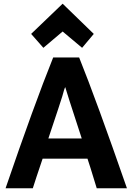

<svg xmlns="http://www.w3.org/2000/svg" viewBox="-20 -1008 726 1036"><path d="M665 8H502Q460 -130 452 -152H210Q170 -34 157 8H10Q164 -442 267 -698H407Q500 -467 665 8ZM421 -261 355 -464Q348 -484 341 -509Q334 -534 332 -538Q327 -530 316 -488Q310 -467 241 -261ZM318 -838 214 -750 148 -825 318 -988 486 -825 423 -750Z"/></svg>

Font: Repo
Style: Bold
Weight: 700
Designer: Stefan Peev
Foundry: Context Ltd
Version: Version 001.000